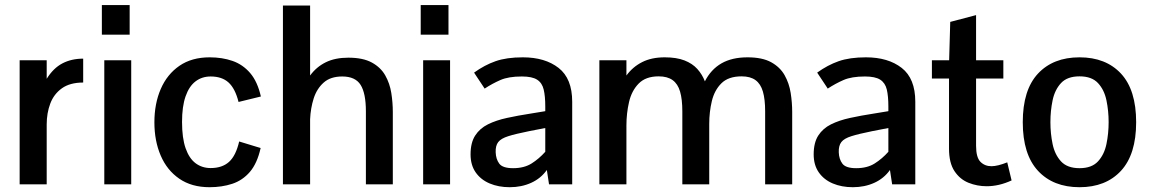

<svg xmlns="http://www.w3.org/2000/svg" viewBox="-20 -742 4637 773"><path d="M59.1 0V-499.5H168V-424.8Q194.8 -467.8 231.2 -486.8Q267.6 -505.9 314.9 -505.9V-409.7Q261.7 -409.7 229.2 -386.5Q196.8 -363.3 182.4 -325Q168 -286.6 168 -241.2V0Z M399.9 0V-499.5H508.3V0ZM390.1 -602.5V-721.7H502V-602.5Z M823.7 11.7Q751.5 11.7 701.9 -22.5Q652.3 -56.6 627 -115.7Q601.6 -174.8 601.6 -249.5Q601.6 -324.7 627.2 -383.8Q652.8 -442.9 702.4 -477.1Q752 -511.2 824.2 -511.2Q874.5 -511.2 916 -496.8Q957.5 -482.4 987.1 -448Q1016.6 -413.6 1030.3 -353.5L940.4 -331.5Q926.8 -385.7 900.1 -409.9Q873.5 -434.1 828.1 -434.1Q793 -434.1 767.1 -414.3Q741.2 -394.5 727.1 -354Q712.9 -313.5 712.9 -251Q712.9 -186 727.3 -145Q741.7 -104 767.6 -84.7Q793.5 -65.4 828.1 -65.4Q874.5 -65.4 902.1 -90.3Q929.7 -115.2 942.9 -172.4L1029.3 -146Q1015.6 -84.5 986.1 -50Q956.5 -15.6 915 -2Q873.5 11.7 823.7 11.7Z M1119.1 0V-719.7H1228.5V-438Q1253.9 -472.7 1291.5 -491.2Q1329.1 -509.8 1382.3 -509.8Q1441.4 -509.8 1477.1 -490.2Q1512.7 -470.7 1531 -438.5Q1549.3 -406.2 1555.4 -367.7Q1561.5 -329.1 1561.5 -291.5V0H1453.1V-293.9Q1453.1 -366.2 1431.9 -400.1Q1410.6 -434.1 1357.9 -434.1Q1310.5 -434.1 1283 -409.4Q1255.4 -384.8 1242.9 -345.7Q1230.5 -306.6 1228.5 -262.2V0Z M1683.6 0V-499.5H1792V0ZM1673.8 -602.5V-721.7H1785.6V-602.5Z M2032.2 11.7Q1987.3 11.7 1951.4 -3.4Q1915.5 -18.6 1895 -48.1Q1874.5 -77.6 1874.5 -120.6Q1874.5 -167.5 1893.1 -196.3Q1911.6 -225.1 1944.6 -241.5Q1977.5 -257.8 2021.5 -267.3Q2065.4 -276.9 2116.2 -284.7L2175.3 -294.4V-313Q2175.3 -355 2168.9 -381.6Q2162.6 -408.2 2142.6 -421.1Q2122.6 -434.1 2081.1 -434.1Q2027.3 -434.1 1994.9 -419.9Q1962.4 -405.8 1931.2 -385.3Q1931.2 -385.3 1924.8 -395Q1918.5 -404.8 1909.9 -417.5Q1901.4 -430.2 1895 -439.9Q1888.7 -449.7 1888.7 -449.7Q1930.7 -480 1975.1 -495.6Q2019.5 -511.2 2085 -511.2Q2174.3 -511.2 2229 -468.5Q2283.7 -425.8 2283.7 -332.5V0H2190.4L2181.6 -57.6Q2157.2 -23.4 2118.4 -5.9Q2079.6 11.7 2032.2 11.7ZM2045.9 -64.9Q2090.3 -64.9 2120.4 -84Q2150.4 -103 2175.3 -130.9V-226.6L2109.9 -213.9Q2056.2 -203.1 2026.6 -193.8Q1997.1 -184.6 1985.8 -169.9Q1974.6 -155.3 1975.6 -128.9Q1976.6 -101.1 1990.2 -83Q2003.9 -64.9 2045.9 -64.9Z M2393.1 0V-499.5H2502V-438Q2527.3 -472.7 2565.2 -491.9Q2603 -511.2 2656.2 -511.2Q2703.6 -511.2 2735.6 -498.8Q2767.6 -486.3 2787.4 -464.4Q2807.1 -442.4 2817.9 -414.6Q2842.3 -462.4 2884.5 -486.8Q2926.8 -511.2 2989.7 -511.2Q3048.8 -511.2 3084.7 -491.5Q3120.6 -471.7 3138.9 -439.2Q3157.2 -406.7 3163.3 -367.9Q3169.4 -329.1 3169.4 -291.5V0H3060.5V-293.9Q3060.5 -342.3 3051.5 -373.3Q3042.5 -404.3 3021.7 -419.4Q3001 -434.6 2965.8 -434.6Q2912.6 -434.6 2884.5 -406.7Q2856.4 -378.9 2845.9 -335Q2835.4 -291 2835.4 -242.7V0H2727.1V-293.9Q2727.1 -342.3 2718 -373.3Q2709 -404.3 2688 -419.4Q2667 -434.6 2631.8 -434.6Q2579.6 -434.6 2551.3 -405.5Q2522.9 -376.5 2512.5 -331.1Q2502 -285.6 2502 -236.8V0Z M3413.6 11.7Q3368.7 11.7 3332.8 -3.4Q3296.9 -18.6 3276.4 -48.1Q3255.9 -77.6 3255.9 -120.6Q3255.9 -167.5 3274.4 -196.3Q3293 -225.1 3325.9 -241.5Q3358.9 -257.8 3402.8 -267.3Q3446.8 -276.9 3497.6 -284.7L3556.6 -294.4V-313Q3556.6 -355 3550.3 -381.6Q3543.9 -408.2 3523.9 -421.1Q3503.9 -434.1 3462.4 -434.1Q3408.7 -434.1 3376.2 -419.9Q3343.8 -405.8 3312.5 -385.3Q3312.5 -385.3 3306.2 -395Q3299.8 -404.8 3291.3 -417.5Q3282.7 -430.2 3276.4 -439.9Q3270 -449.7 3270 -449.7Q3312 -480 3356.4 -495.6Q3400.9 -511.2 3466.3 -511.2Q3555.7 -511.2 3610.4 -468.5Q3665 -425.8 3665 -332.5V0H3571.8L3563 -57.6Q3538.6 -23.4 3499.8 -5.9Q3460.9 11.7 3413.6 11.7ZM3427.2 -64.9Q3471.7 -64.9 3501.7 -84Q3531.7 -103 3556.6 -130.9V-226.6L3491.2 -213.9Q3437.5 -203.1 3408 -193.8Q3378.4 -184.6 3367.2 -169.9Q3356 -155.3 3356.9 -128.9Q3357.9 -101.1 3371.6 -83Q3385.3 -64.9 3427.2 -64.9Z M3952.6 7.8Q3914.1 7.8 3879.4 -6.1Q3844.7 -20 3822.8 -53Q3800.8 -85.9 3800.8 -143.6V-425.8H3731.9V-499.5H3801.3L3805.7 -653.8L3909.7 -681.2V-499.5H4019.5V-425.8H3909.7V-155.3Q3909.7 -108.4 3927.2 -90.6Q3944.8 -72.8 3971.7 -72.8Q3983.9 -72.8 4000.5 -76.9Q4017.1 -81.1 4035.2 -88.4L4052.7 -15.6Q4027.3 -3.9 4002 2Q3976.6 7.8 3952.6 7.8Z M4326.2 11.7Q4220.2 11.7 4158.9 -54.4Q4097.7 -120.6 4097.7 -250Q4097.7 -379.9 4158.9 -445.6Q4220.2 -511.2 4326.2 -511.2Q4432.1 -511.2 4493.2 -445.6Q4554.2 -379.9 4554.2 -250Q4554.2 -120.6 4493.2 -54.4Q4432.1 11.7 4326.2 11.7ZM4326.2 -64.9Q4375.5 -64.9 4400.6 -92.3Q4425.8 -119.6 4434.6 -162.1Q4443.4 -204.6 4443.4 -250Q4443.4 -295.9 4434.6 -338.1Q4425.8 -380.4 4400.6 -407.5Q4375.5 -434.6 4326.2 -434.6Q4276.9 -434.6 4251.7 -407.5Q4226.6 -380.4 4217.8 -338.1Q4209 -295.9 4209 -250Q4209 -204.6 4217.8 -162.1Q4226.6 -119.6 4251.7 -92.3Q4276.9 -64.9 4326.2 -64.9Z"/></svg>

Font: Pontano Sans
Style: Bold
Weight: 700
Designer: Vernon Adams
Foundry: Vernon Adams
Version: Version 2.001